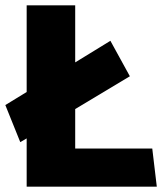

<svg xmlns="http://www.w3.org/2000/svg" viewBox="-20 -700 618 720"><path d="M80 0V-181L56 -167L0 -306L80 -355V-680H262V-466L394 -547L467 -414L262 -291V-143H551L568 0Z"/></svg>

Font: Catamaran Black
Style: Regular
Weight: 900
Designer: Pria Ravichandran
Version: Version 2.000